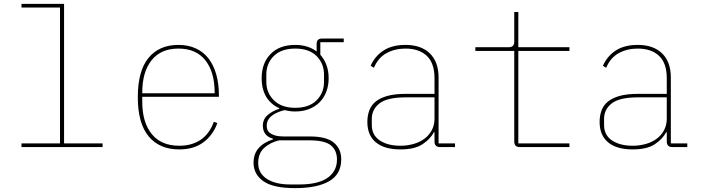

<svg xmlns="http://www.w3.org/2000/svg" viewBox="-20 -760 3640 992"><path d="M91 -19H290V-721H91V-740H311V-19H510V0H91Z M906 12Q804 12 748 -55.5Q692 -123 692 -258Q692 -393 747 -460.5Q802 -528 902 -528Q953 -528 992.5 -509.5Q1032 -491 1058 -457Q1084 -423 1097.5 -375Q1111 -327 1111 -267V-260H715V-234Q715 -128 764 -67.5Q813 -7 906 -7Q971 -7 1016.5 -37.5Q1062 -68 1085 -131L1103 -124Q1080 -61 1030.5 -24.5Q981 12 906 12ZM902 -509Q811 -509 763 -448.5Q715 -388 715 -282V-278H1089V-282Q1089 -388 1041 -448.5Q993 -509 902 -509Z M1743 63Q1743 140 1681 176Q1619 212 1504 212Q1391 212 1340.5 176Q1290 140 1290 81Q1290 35 1316.5 5Q1343 -25 1391 -40V-43Q1363 -51 1350.5 -68.5Q1338 -86 1338 -110Q1338 -145 1364 -166.5Q1390 -188 1423 -198V-201Q1380 -220 1356 -259Q1332 -298 1332 -356Q1332 -434 1378 -481Q1424 -528 1505 -528Q1571 -528 1616 -494V-534Q1616 -561 1645 -561H1756V-542H1635V-477Q1655 -455 1666.5 -424.5Q1678 -394 1678 -356Q1678 -317 1665.5 -285Q1653 -253 1630 -230.5Q1607 -208 1575.5 -196Q1544 -184 1505 -184Q1490 -184 1477 -186Q1464 -188 1449 -191Q1358 -167 1358 -111Q1358 -100 1361.5 -90Q1365 -80 1375 -72.5Q1385 -65 1402 -60Q1419 -55 1445 -55H1580Q1667 -55 1705 -23Q1743 9 1743 63ZM1721 64Q1721 17 1689.5 -9Q1658 -35 1577 -35H1422Q1374 -23 1344 5Q1314 33 1314 82Q1314 135 1358.5 164Q1403 193 1479 193H1528Q1571 193 1606.5 185.5Q1642 178 1667.5 162Q1693 146 1707 121.5Q1721 97 1721 64ZM1505 -203Q1577 -203 1615.5 -241.5Q1654 -280 1654 -337V-375Q1654 -432 1615.5 -470.5Q1577 -509 1505 -509Q1433 -509 1394.5 -470.5Q1356 -432 1356 -375V-337Q1356 -280 1395.5 -241.5Q1435 -203 1505 -203Z M2254 0Q2225 0 2225 -29V-77H2222Q2203 -41 2162.5 -14.5Q2122 12 2049 12Q1966 12 1922 -24.5Q1878 -61 1878 -130Q1878 -161 1887.5 -188Q1897 -215 1919.5 -234Q1942 -253 1980 -264Q2018 -275 2075 -275H2225V-356Q2225 -434 2185 -471.5Q2145 -509 2075 -509Q2020 -509 1977 -485.5Q1934 -462 1912 -410L1895 -420Q1917 -470 1961.5 -499Q2006 -528 2075 -528Q2156 -528 2201 -484Q2246 -440 2246 -359V-19H2331V0ZM2049 -7Q2084 -7 2116 -16Q2148 -25 2172 -42.5Q2196 -60 2210.5 -86.5Q2225 -113 2225 -148V-257H2076Q1981 -257 1941 -226Q1901 -195 1901 -146V-114Q1901 -62 1942 -34.5Q1983 -7 2049 -7Z M2666 0Q2637 0 2637 -29V-497H2436V-516H2608Q2637 -516 2637 -545V-698H2658V-516H2922V-497H2658V-19H2922V0Z M3454 0Q3425 0 3425 -29V-77H3422Q3403 -41 3362.5 -14.5Q3322 12 3249 12Q3166 12 3122 -24.5Q3078 -61 3078 -130Q3078 -161 3087.5 -188Q3097 -215 3119.5 -234Q3142 -253 3180 -264Q3218 -275 3275 -275H3425V-356Q3425 -434 3385 -471.5Q3345 -509 3275 -509Q3220 -509 3177 -485.5Q3134 -462 3112 -410L3095 -420Q3117 -470 3161.5 -499Q3206 -528 3275 -528Q3356 -528 3401 -484Q3446 -440 3446 -359V-19H3531V0ZM3249 -7Q3284 -7 3316 -16Q3348 -25 3372 -42.5Q3396 -60 3410.5 -86.5Q3425 -113 3425 -148V-257H3276Q3181 -257 3141 -226Q3101 -195 3101 -146V-114Q3101 -62 3142 -34.5Q3183 -7 3249 -7Z"/></svg>

Font: IBM Plex Mono Thin
Style: Regular
Weight: 100
Monospace: yes
Designer: Mike Abbink, Paul van der Laan, Pieter van Rosmalen
Foundry: Bold Monday
Version: Version 2.3